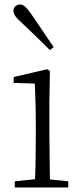

<svg xmlns="http://www.w3.org/2000/svg" viewBox="-20 -823 365 843"><path d="M215.8 -616.2 199.2 -603Q167 -635.3 135.3 -666Q103.5 -696.8 75.2 -723.1Q54.7 -741.2 46.9 -752.9Q39.1 -764.6 39.1 -774.9Q39.1 -788.6 47.9 -795.9Q56.6 -803.2 67.9 -803.2Q79.1 -803.2 89.6 -794.4Q100.1 -785.6 115.2 -764.2Q138.2 -729.5 164.3 -691.9Q190.4 -654.3 215.8 -616.2ZM132.8 0H44.9V-26.9L133.8 -36.1Q135.7 -77.1 136.5 -131.3Q137.2 -185.5 137.2 -226.1V-280.8Q137.2 -332 135.7 -375Q134.3 -418 132.8 -456.1L40 -459V-484.9L187 -519L199.2 -511.2L196.8 -377V-226.1L199.2 -35.2L279.8 -26.9V0Z"/></svg>

Font: Source Han Serif TW ExtraLight
Style: Regular
Weight: 250
Designer: Ryoko NISHIZUKA Ë•øÂ°öÊ∂ºÂ≠ê (kana & ideographs); Frank Grie√ühammer (Latin, Greek & Cyrillic); Wenlong ZHANG Âº†ÊñáÈæô 
Foundry: Adobe
Version: Version 2.003;hotconv 1.1.1;makeotfexe 2.6.0